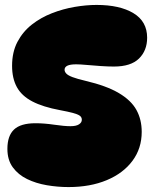

<svg xmlns="http://www.w3.org/2000/svg" viewBox="-20 -756 627 779"><path d="M258 3Q214 3 170 -4.5Q126 -12 90 -29.5Q54 -47 32 -77Q10 -107 10 -152Q10 -205 37 -230.5Q64 -256 124 -256Q159 -256 200 -250Q241 -244 266 -244Q289 -244 300.5 -251.5Q312 -259 312 -270Q312 -281 303 -287Q294 -293 275 -298Q256 -303 224 -309Q154 -322 111 -344.5Q68 -367 48.5 -402.5Q29 -438 29 -489Q29 -545 51 -586.5Q73 -628 109.5 -656.5Q146 -685 191 -702.5Q236 -720 283 -728Q330 -736 372 -736Q466 -736 521.5 -702.5Q577 -669 577 -603Q577 -551 544 -518.5Q511 -486 442 -486Q419 -486 389 -488Q359 -490 332 -492.5Q305 -495 289 -495Q265 -495 253.5 -489.5Q242 -484 242 -473Q242 -465 249 -457.5Q256 -450 274.5 -443Q293 -436 327 -428Q412 -408 462 -378.5Q512 -349 533.5 -310Q555 -271 555 -221Q555 -154 517.5 -103.5Q480 -53 413 -25Q346 3 258 3Z"/></svg>

Font: DynaPuff
Style: Bold
Weight: 700
Designer: Toshi Omagari, Jennifer Daniel
Foundry: Google Fonts
Version: Version 2.000